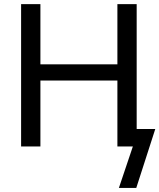

<svg xmlns="http://www.w3.org/2000/svg" viewBox="-20 -708 770 928"><path d="M554.7 200.2 622.1 0H547.4V-318.8H175.3V0H82V-688H175.3V-397H547.4V-688H640.6V-84.5H730.5L638.7 200.2Z"/></svg>

Font: Arimo Nerd Font
Style: Regular
Weight: 400
Designer: Steve Matteson
Foundry: Monotype Imaging Inc.
Version: Version 1.33;Nerd Fonts 3.2.1